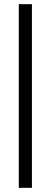

<svg xmlns="http://www.w3.org/2000/svg" viewBox="-20 -810 243 920"><path d="M70 90V-790H133V90Z"/></svg>

Font: Akshar Light Light
Style: Regular
Weight: 300
Version: Version 1.100